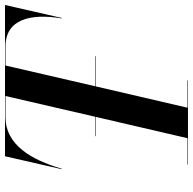

<svg xmlns="http://www.w3.org/2000/svg" viewBox="-22 -770 790 787"><g transform="rotate(-90 373.5 -376.0)"><path d="M93 -3V-1H438V-3H326L413.5 -379.5H537.5V-381.5H414L499 -749H577C689 -749 713.5 -645.5 692 -518.5H694L747 -751H127L74 -518.5H76C112.5 -644.5 175 -749 287 -749H374L289 -381.5H209.5V-379.5H288.5L201 -3Z"/></g></svg>

Font: Bodoni* 96pt Medium
Style: Italic
Weight: 500
Italic angle: -13°
Version: Version 2.3